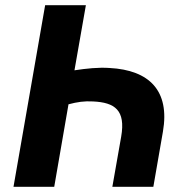

<svg xmlns="http://www.w3.org/2000/svg" viewBox="-20 -720 712 740"><path d="M402 -458C360 -461 313 -456 267 -449L311 -700H154L32 0H189L244 -318C278 -327 305 -331 339 -329C422 -325 465 -296 447 -193L413 0H571L608 -213C635 -370 556 -450 402 -458Z"/></svg>

Font: Fixel Display 20240404
Style: Bold Italic
Weight: 700
Italic angle: -10°
Designer: AlfaBravo + MacPaw
Foundry: Kyrylo Tkachov, Marchela Mozhyna, Serhii Makarenko, Maria Weinstein, Zakhar Kryvoshyya
Version: Version 1.211;Glyphs 3.2 (3225)